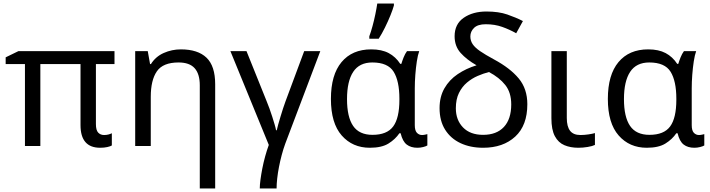

<svg xmlns="http://www.w3.org/2000/svg" viewBox="-20 -825 4015 1085"><path d="M84 -536H627V-463H522V-124Q522 -89 535 -75.5Q548 -62 568 -62Q582 -62 593 -65Q604 -68 612 -72V-3Q604 2 586.5 6Q569 10 546 10Q435 10 435 -118V-463H208V0H121V-463H12V-501Z M1002 -546Q1098 -546 1147 -499Q1196 -452 1196 -349V240H1109V-343Q1109 -407 1080 -439.5Q1051 -472 989 -472Q901 -472 866.5 -422Q832 -372 832 -278V0H744V-536H815L828 -463H833Q859 -505 905 -525.5Q951 -546 1002 -546Z M1373 -536 1486 -255Q1494 -236 1502.5 -212.5Q1511 -189 1518.5 -165.5Q1526 -142 1532 -121.5Q1538 -101 1540 -89H1544Q1546 -100 1552 -121Q1558 -142 1565 -165.5Q1572 -189 1579.5 -212Q1587 -235 1593 -251L1699 -536H1790L1592 -13Q1581 17 1572 51Q1563 85 1556.5 118.5Q1550 152 1546.5 183.5Q1543 215 1543 240H1448Q1448 219 1452 189.5Q1456 160 1462.5 126.5Q1469 93 1478.5 58.5Q1488 24 1499 -6L1282 -536Z M2070 10Q1972 10 1911 -59.5Q1850 -129 1850 -266Q1850 -402 1910 -474Q1970 -546 2078 -546Q2137 -546 2176.5 -525Q2216 -504 2242 -464H2248Q2253 -481 2261 -501Q2269 -521 2280 -536H2349Q2341 -514 2335.5 -478Q2330 -442 2327 -402Q2324 -362 2324 -326V-118Q2324 -87 2336 -74.5Q2348 -62 2365 -62Q2373 -62 2382 -64Q2391 -66 2395 -67V-3Q2387 2 2371 6Q2355 10 2339 10Q2302 10 2278.5 -8Q2255 -26 2244 -72H2237Q2214 -38 2175.5 -14Q2137 10 2070 10ZM2085 -63Q2167 -63 2202 -110.5Q2237 -158 2237 -261V-267Q2237 -367 2204.5 -419.5Q2172 -472 2084 -472Q2011 -472 1976 -419Q1941 -366 1941 -265Q1941 -164 1975.5 -113.5Q2010 -63 2085 -63ZM2067 -606V-620Q2076 -644 2085 -677Q2094 -710 2101 -744Q2108 -778 2112 -805H2206V-794Q2200 -772 2186.5 -738.5Q2173 -705 2155.5 -669.5Q2138 -634 2120 -606Z M2729 -760Q2798 -760 2847 -743Q2896 -726 2935 -706L2897 -637Q2860 -658 2818 -673Q2776 -688 2725 -688Q2680 -688 2659 -667.5Q2638 -647 2638 -619Q2638 -595 2651 -575.5Q2664 -556 2693 -536Q2722 -516 2772 -489Q2863 -440 2911.5 -381.5Q2960 -323 2960 -236Q2960 -116 2891.5 -53Q2823 10 2710 10Q2638 10 2582.5 -16Q2527 -42 2495.5 -92Q2464 -142 2464 -214Q2464 -278 2491.5 -326Q2519 -374 2566.5 -406Q2614 -438 2673 -456Q2617 -488 2583 -526Q2549 -564 2549 -620Q2549 -689 2600.5 -724.5Q2652 -760 2729 -760ZM2743 -418Q2712 -410 2679.5 -396Q2647 -382 2619 -358.5Q2591 -335 2573.5 -299.5Q2556 -264 2556 -213Q2556 -147 2596.5 -105Q2637 -63 2710 -63Q2786 -63 2827.5 -107.5Q2869 -152 2869 -235Q2869 -302 2835.5 -344.5Q2802 -387 2743 -418Z M3183 -536V-158Q3183 -110 3201.5 -86Q3220 -62 3260 -62Q3282 -62 3305.5 -65.5Q3329 -69 3342 -73V-6Q3328 1 3301 5.5Q3274 10 3248 10Q3204 10 3169.5 -4.5Q3135 -19 3115.5 -55.5Q3096 -92 3096 -157V-536Z M3635 10Q3537 10 3476 -59.5Q3415 -129 3415 -266Q3415 -402 3475 -474Q3535 -546 3643 -546Q3702 -546 3741.5 -525Q3781 -504 3807 -464H3813Q3818 -481 3826 -501Q3834 -521 3845 -536H3914Q3906 -514 3900.5 -478Q3895 -442 3892 -402Q3889 -362 3889 -326V-118Q3889 -87 3901 -74.5Q3913 -62 3930 -62Q3938 -62 3947 -64Q3956 -66 3960 -67V-3Q3952 2 3936 6Q3920 10 3904 10Q3867 10 3843.5 -8Q3820 -26 3809 -72H3802Q3779 -38 3740.5 -14Q3702 10 3635 10ZM3650 -63Q3732 -63 3767 -110.5Q3802 -158 3802 -261V-267Q3802 -367 3769.5 -419.5Q3737 -472 3649 -472Q3576 -472 3541 -419Q3506 -366 3506 -265Q3506 -164 3540.5 -113.5Q3575 -63 3650 -63Z"/></svg>

Font: BC Sans
Style: Regular
Weight: 400
Designer: Monotype Design Team
Province of B.C.
Foundry: Monotype Imaging Inc.
Version: Version 2.000;GOOG;noto-source:20170915:90ef993387c0